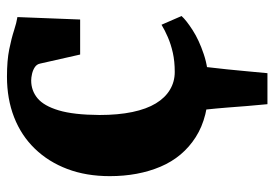

<svg xmlns="http://www.w3.org/2000/svg" viewBox="-138 -470 788 551"><g transform="rotate(-90 255.5 -194.0)"><path d="M232.5 180Q229.5 148.5 227.2 121Q225 93.5 222.8 64.2Q220.5 35 216.5 -3H340Q335.5 35 332.5 64.2Q329.5 93.5 327 121Q324.5 148.5 321.5 180ZM286 11Q195.5 11 138 -25.8Q80.5 -62.5 53.2 -126.8Q26 -191 26 -272.5Q26 -340 46.5 -394.2Q67 -448.5 104.8 -487.5Q142.5 -526.5 195 -547Q247.5 -567.5 311.5 -567.5Q358 -567.5 390 -561Q422 -554.5 444.2 -547.2Q466.5 -540 482.5 -537.5L475.5 -357.5H375L349 -472.5Q347 -482 338.8 -487.5Q330.5 -493 319.8 -495.5Q309 -498 300.5 -498Q271.5 -498 249.5 -479.8Q227.5 -461.5 214.8 -419Q202 -376.5 201.5 -302Q201.5 -248.5 210 -207.8Q218.5 -167 234.8 -140.2Q251 -113.5 274 -99.8Q297 -86 325 -86Q355.5 -86 380 -91.5Q404.5 -97 424.8 -105.8Q445 -114.5 460.5 -124L485.5 -66.5Q473.5 -53 445.2 -34.8Q417 -16.5 376.2 -2.8Q335.5 11 286 11Z"/></g></svg>

Font: Merriweather 24pt Black
Style: Regular
Weight: 900
Designer: Eben Sorkin
Foundry: Eben Sorkin
Version: Version 2.100